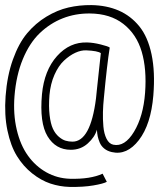

<svg xmlns="http://www.w3.org/2000/svg" viewBox="-24 -726 625 755"><path d="M249.5 9Q211 8 174.2 -4.2Q137.5 -16.5 102.5 -44.2Q67.5 -72 42.8 -112Q18 -152 5.2 -213Q-7.5 -274 -2 -348Q4 -428.5 26.8 -492Q49.5 -555.5 82.5 -595Q115.5 -634.5 158.5 -660.5Q201.5 -686.5 245 -696.5Q288.5 -706.5 335 -706Q395.5 -705 442.8 -684.5Q490 -664 523.8 -622.5Q557.5 -581 572 -512Q586.5 -443 579 -351Q569.5 -236.5 522.2 -175.2Q475 -114 415.5 -128Q398 -132 386 -141.8Q374 -151.5 368.2 -165.2Q362.5 -179 360.2 -190.2Q358 -201.5 357 -216Q349 -187 321.2 -162Q293.5 -137 254.5 -137Q195 -137 163 -190Q131 -243 141 -355Q150 -449.5 200.2 -505.5Q250.5 -561.5 319 -559Q342.5 -558.5 371.8 -551.2Q401 -544 407.5 -539Q397 -474 384.5 -341Q381.5 -313 380.8 -285.5Q380 -258 382.5 -229Q385 -200 395 -180.2Q405 -160.5 421.5 -157Q466.5 -147.5 503 -208Q539.5 -268.5 546.5 -361Q553.5 -454 533.2 -522.8Q513 -591.5 461 -632Q409 -672.5 329 -673Q272.5 -673.5 222.8 -654Q173 -634.5 132.5 -595.8Q92 -557 65.8 -493.5Q39.5 -430 33 -348Q27.5 -277 41.8 -216.2Q56 -155.5 85.8 -114Q115.5 -72.5 158.2 -48.5Q201 -24.5 251.5 -23Q331.5 -21 379.5 -43L396 -11Q382.5 -3.5 343 3.2Q303.5 10 249.5 9ZM261 -169Q332 -169 353.5 -339Q353.5 -340.5 357 -373.2Q360.5 -406 364.8 -446.2Q369 -486.5 372.5 -517Q360.5 -526 315.5 -528Q295 -529 272.2 -518.5Q249.5 -508 227.8 -487.8Q206 -467.5 190.2 -432Q174.5 -396.5 170.5 -352Q167 -307.5 171 -273.5Q175 -239.5 184 -220Q193 -200.5 207 -188.5Q221 -176.5 233.8 -172.8Q246.5 -169 261 -169Z"/></svg>

Font: League Mono Narrow Thin
Style: Regular
Weight: 100
Width: 3
Designer: Tyler Finck
Foundry: The League of Moveable Type / Tyler Finck
Version: Version 2.210